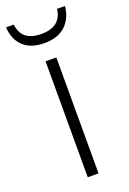

<svg xmlns="http://www.w3.org/2000/svg" viewBox="-164 -776 553 826"><g transform="rotate(-20 113.0 -363.0)"><path d="M137.2 0H87.9V-530.8H137.2ZM248 -726.1Q241.7 -669.4 207 -637.7Q172.4 -606 111.8 -606Q49.8 -606 15.9 -637.5Q-18.1 -668.9 -22 -726.1H13.7Q21.5 -647.5 112.3 -647.5Q202.1 -647.5 211.4 -726.1Z"/></g></svg>

Font: Open Sans Light
Style: Regular
Weight: 300
Designer: Monotype Design Team
Foundry: Monotype Imaging Inc.
Version: Version 3.000; ttfautohint (v1.8.4)